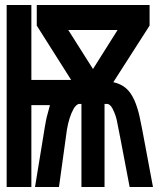

<svg xmlns="http://www.w3.org/2000/svg" viewBox="-20 -745 640 765"><path d="M6.5 -725H105V-426.5H263.5L126.5 -643V-725H576V-643L431.5 -417.5Q460 -411.5 480.5 -394.8Q501 -378 516 -344.5Q528 -316.5 536 -281Q544 -245.5 563.5 -139L589.5 0H496.5Q475 -111 461 -186.5Q449 -249.5 445.2 -266.5Q441.5 -283.5 435 -298Q422 -331 406 -331H396.5V0H304.5V-331H296Q290.5 -331 284 -325.2Q277.5 -319.5 273 -311Q255 -278.5 246.5 -227.5L215 0H119.5L145 -155.5Q162 -263.5 166.5 -279.5L179 -326H105V0H6.5ZM448.5 -625.5H252L350.5 -470Z"/></svg>

Font: JuliaMono ExtraBold
Style: Regular
Weight: 800
Monospace: yes
Designer: cormullion
Foundry: corm
Version: Version 0.055; ttfautohint (v1.8.4)